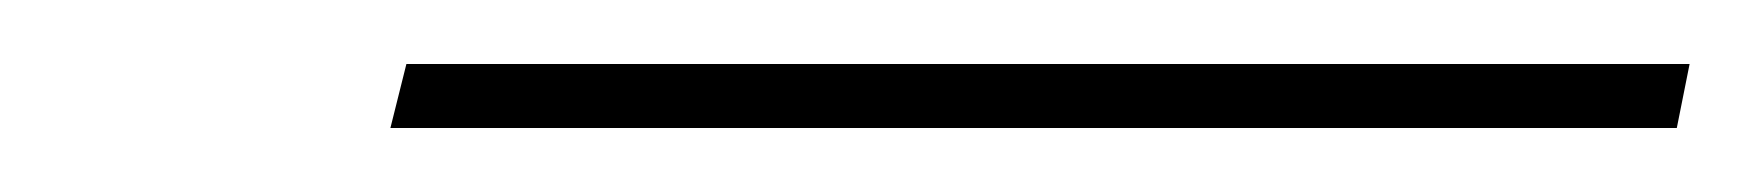

<svg xmlns="http://www.w3.org/2000/svg" viewBox="-20 -813 548 60"><path d="M102 -773 107 -793H508L504 -773Z"/></svg>

Font: Noto Serif Display Condensed ExtraLight
Style: Italic
Weight: 200
Width: 3
Italic angle: -12°
Designer: Monotype Design Team
Foundry: Monotype Imaging Inc.
Version: Version 2.009